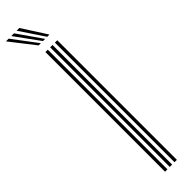

<svg xmlns="http://www.w3.org/2000/svg" viewBox="-371 -938 908 908"><g transform="rotate(-45 83.0 -484.0)"><path d="M124.1 0V-800H139.9V0ZM60.7 0V-800H76.6V0ZM92.4 0V-800H108.2V0ZM60.4 -845 -35.5 -967.8H-17.3L75.2 -845ZM89.4 -845 0.2 -967.8H18.4L103.9 -845ZM118 -845 35.9 -967.8H54.1L132.9 -845Z"/></g></svg>

Font: Big Shoulders Inline Text Thin
Style: Regular
Weight: 100
Designer: Patric King
Foundry: XO Type Co
Version: Version 2.002